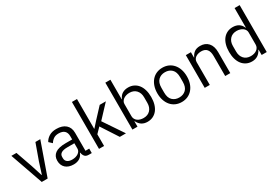

<svg xmlns="http://www.w3.org/2000/svg" viewBox="41 -1675 3749 2622"><g transform="rotate(-30 1916.0 -364.0)"><path d="M199 0 18 -516H98L188 -260L244 -84H249L305 -260L397 -516H474L292 0Z M943 0Q898 0 878.5 -24Q859 -48 854 -84H849Q832 -36 793 -12Q754 12 700 12Q618 12 572.5 -30Q527 -72 527 -144Q527 -217 580.5 -256Q634 -295 747 -295H849V-346Q849 -401 819 -430Q789 -459 727 -459Q680 -459 648.5 -438Q617 -417 596 -382L548 -427Q569 -469 615 -498.5Q661 -528 731 -528Q825 -528 877 -482Q929 -436 929 -354V-70H988V0ZM713 -56Q743 -56 768 -63Q793 -70 811 -83Q829 -96 839 -113Q849 -130 849 -150V-235H743Q674 -235 642.5 -215Q611 -195 611 -157V-136Q611 -98 638.5 -77Q666 -56 713 -56Z M1102 -740H1182V-271H1186L1265 -359L1411 -516H1508L1317 -312L1527 0H1430L1259 -263L1182 -184V0H1102Z M1629 -740H1709V-432H1713Q1733 -481 1771.5 -504.5Q1810 -528 1864 -528Q1912 -528 1951 -509Q1990 -490 2017.5 -455Q2045 -420 2059.5 -370Q2074 -320 2074 -258Q2074 -196 2059.5 -146Q2045 -96 2017.5 -61Q1990 -26 1951 -7Q1912 12 1864 12Q1759 12 1713 -84H1709V0H1629ZM1842 -60Q1910 -60 1949 -102.5Q1988 -145 1988 -214V-302Q1988 -371 1949 -413.5Q1910 -456 1842 -456Q1815 -456 1790.5 -448.5Q1766 -441 1748 -428Q1730 -415 1719.5 -396.5Q1709 -378 1709 -357V-165Q1709 -140 1719.5 -120.5Q1730 -101 1748 -87.5Q1766 -74 1790.5 -67Q1815 -60 1842 -60Z M2404 12Q2352 12 2309 -7Q2266 -26 2235.5 -61.5Q2205 -97 2188 -146.5Q2171 -196 2171 -258Q2171 -319 2188 -369Q2205 -419 2235.5 -454.5Q2266 -490 2309 -509Q2352 -528 2404 -528Q2456 -528 2498.5 -509Q2541 -490 2572 -454.5Q2603 -419 2620 -369Q2637 -319 2637 -258Q2637 -196 2620 -146.5Q2603 -97 2572 -61.5Q2541 -26 2498.5 -7Q2456 12 2404 12ZM2404 -59Q2469 -59 2510 -99Q2551 -139 2551 -221V-295Q2551 -377 2510 -417Q2469 -457 2404 -457Q2339 -457 2298 -417Q2257 -377 2257 -295V-221Q2257 -139 2298 -99Q2339 -59 2404 -59Z M2769 0V-516H2849V-432H2853Q2872 -476 2906.5 -502Q2941 -528 2999 -528Q3079 -528 3125.5 -476.5Q3172 -425 3172 -331V0H3092V-317Q3092 -456 2975 -456Q2951 -456 2928.5 -450Q2906 -444 2888 -432Q2870 -420 2859.5 -401.5Q2849 -383 2849 -358V0Z M3667 -84H3663Q3616 12 3512 12Q3464 12 3425 -7Q3386 -26 3358.5 -61Q3331 -96 3316.5 -146Q3302 -196 3302 -258Q3302 -320 3316.5 -370Q3331 -420 3358.5 -455Q3386 -490 3425 -509Q3464 -528 3512 -528Q3566 -528 3604.5 -504.5Q3643 -481 3663 -432H3667V-740H3747V0H3667ZM3534 -60Q3561 -60 3585.5 -67Q3610 -74 3628 -87.5Q3646 -101 3656.5 -120.5Q3667 -140 3667 -165V-357Q3667 -378 3656.5 -396.5Q3646 -415 3628 -428Q3610 -441 3585.5 -448.5Q3561 -456 3534 -456Q3466 -456 3427 -413.5Q3388 -371 3388 -302V-214Q3388 -145 3427 -102.5Q3466 -60 3534 -60Z"/></g></svg>

Font: IBM Plex Sans Hebrew
Style: Regular
Weight: 400
Designer: Mike Abbink, Paul van der Laan, Pieter van Rosmalen, Yanek Iontef
Foundry: Bold Monday
Version: Version 1.2